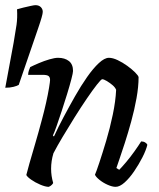

<svg xmlns="http://www.w3.org/2000/svg" viewBox="-62 -724 615 744"><path d="M-41.6 -384 -9.3 -558Q-1.7 -601 2.1 -628Q5.9 -655 4 -688Q13.5 -691 28.2 -694.5Q42.9 -698 56.7 -701Q70.5 -704 75.2 -704Q88.5 -704 96.1 -696.5Q103.7 -689 103.7 -678Q103.7 -666 85.7 -614L10.6 -395Q4 -391 -9.8 -387.5Q-23.6 -384 -41.6 -384ZM127 0Q114 0 94 -8.5Q74 -17 58.5 -28Q43 -39 40 -46Q43 -59 52 -90.5Q61 -122 74 -166Q87 -210 100 -259Q109 -292 116.5 -325.5Q124 -359 128 -383.5Q132 -408 132 -414Q132 -425 126 -429.5Q120 -434 103 -434H47Q47 -442 50 -451Q53 -460 55 -464Q69 -471 89 -479.5Q109 -488 129.5 -494Q150 -500 163 -500Q189 -500 205 -487.5Q221 -475 221 -449Q221 -442 214.5 -417Q208 -392 198 -359.5Q188 -327 177 -293.5Q166 -260 157 -234.5Q148 -209 143 -199L147 -195Q163 -230 184.5 -270.5Q206 -311 229 -351.5Q252 -392 275.5 -425.5Q299 -459 321 -479.5Q343 -500 360 -500Q375 -500 394 -491Q413 -482 431 -469Q449 -456 461.5 -443.5Q474 -431 475 -425Q475 -388 467 -343.5Q459 -299 446.5 -253.5Q434 -208 421.5 -169.5Q409 -131 400 -105Q391 -79 389 -73L400 -66Q410 -76 426.5 -95.5Q443 -115 459 -137.5Q475 -160 485 -176Q494 -176 500.5 -172Q507 -168 509 -163Q504 -142 490 -114.5Q476 -87 458 -60.5Q440 -34 421 -17Q402 0 386 0Q373 0 355 -8Q337 -16 323 -27.5Q309 -39 306 -47Q311 -58 323 -94Q335 -130 349.5 -178.5Q364 -227 375 -279.5Q386 -332 388 -376Q384 -386 373 -395Q362 -404 351 -410.5Q340 -417 334 -417Q330 -417 313.5 -396Q297 -375 274.5 -342Q252 -309 227.5 -270Q203 -231 181 -194Q159 -157 145 -130Q136 -100 136 -70Q136 -56 138 -42.5Q140 -29 144 -15Q143 -12 138.5 -7.5Q134 -3 127 0Z"/></svg>

Font: Texturina 72pt 72pt Medium
Style: Italic
Weight: 500
Italic angle: -11°
Designer: Guillermo Torres Carreño
Foundry: Omnibus-Type
Version: Version 1.002; ttfautohint (v1.8.3)